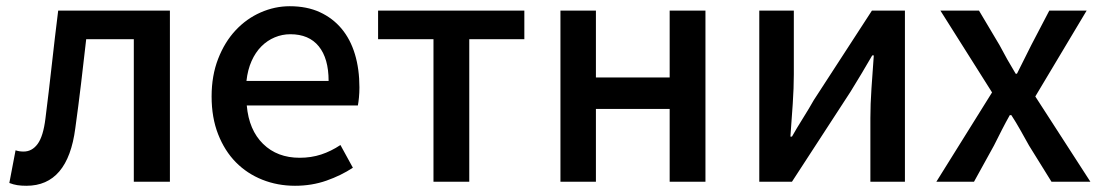

<svg xmlns="http://www.w3.org/2000/svg" viewBox="-20 -584 3540 617"><path d="M65 13Q48 13 35.5 11Q23 9 10 4L30 -101Q36 -99 42 -98Q48 -97 56 -97Q83 -97 101 -121.5Q119 -146 126 -203Q137 -290 146.5 -376Q156 -462 167 -550H526V0H410V-458H257Q249 -387 240.5 -315.5Q232 -244 222 -172Q198 13 65 13Z M928 13Q872 13 823 -6.5Q774 -26 738 -62.5Q702 -99 681 -152.5Q660 -206 660 -274Q660 -341 681 -395Q702 -449 737 -486.5Q772 -524 817.5 -544Q863 -564 911 -564Q966 -564 1007.5 -545Q1049 -526 1077.5 -492Q1106 -458 1120.5 -410Q1135 -362 1135 -303Q1135 -286 1133.5 -270.5Q1132 -255 1130 -245H773Q780 -166 825.5 -121.5Q871 -77 943 -77Q980 -77 1012 -87.5Q1044 -98 1074 -118L1114 -45Q1076 -20 1029 -3.5Q982 13 928 13ZM1036 -324Q1036 -396 1004.5 -435Q973 -474 913 -474Q887 -474 863 -464Q839 -454 820 -435Q801 -416 788.5 -388Q776 -360 772 -324Z M1195 -550H1665V-458H1488V0H1373V-458H1195Z M1781 -550H1895V-335H2132V-550H2247V0H2132V-234H1895V0H1781Z M2531 -550V-345Q2531 -302 2527.5 -250Q2524 -198 2520 -145H2525Q2539 -170 2560 -203.5Q2581 -237 2595 -262L2782 -550H2888V0H2777V-205Q2777 -248 2780.5 -300Q2784 -352 2788 -406H2783Q2768 -380 2748 -346.5Q2728 -313 2713 -289L2525 0H2420V-550Z M2989 0 3168 -287 3002 -550H3126L3192 -439Q3204 -416 3217 -393Q3230 -370 3244 -347H3248Q3259 -370 3271 -393Q3283 -416 3294 -439L3352 -550H3472L3307 -274L3484 0H3359L3287 -116Q3273 -141 3259 -166Q3245 -191 3230 -214H3225Q3212 -191 3199.5 -166.5Q3187 -142 3174 -116L3110 0Z"/></svg>

Font: Kinto Sans Med
Style: Regular
Weight: 500
Designer: Authors: Ryoko NISHIZUKA  (kana & ideographs); Paul D. Hunt (Latin, Greek & Cyrillic); Wenlong ZHANG  (bopomofo); Sandol
Foundry: Adobe Systems Incorporated, ookami Inc.
Version: Version 0.001